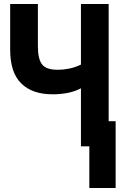

<svg xmlns="http://www.w3.org/2000/svg" viewBox="-20 -734 603 963"><path d="M386 0V-291Q355 -275 319.5 -268Q284 -261 244 -261Q142 -261 86.5 -315.5Q31 -370 31 -485V-714H170V-503Q170 -438 191 -411Q212 -384 269 -384Q298 -384 327.5 -390Q357 -396 386 -410V-714H525V-126H560V209H428V0Z"/></svg>

Font: Noto Sans Mono SemiCondensed
Style: Bold
Weight: 700
Width: 4
Designer: Monotype Design Team
Foundry: Monotype Imaging Inc.
Version: Version 2.014